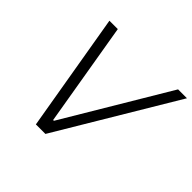

<svg xmlns="http://www.w3.org/2000/svg" viewBox="-166 -871 1054 1054"><g transform="rotate(45 361.5 -344.0)"><path d="M238 0 121 -688H186L288 -84H294L654 -688H723L312 0Z"/></g></svg>

Font: Saira Thin Light
Style: Italic
Weight: 300
Italic angle: -12°
Version: Version 1.101